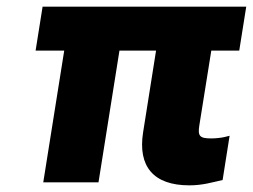

<svg xmlns="http://www.w3.org/2000/svg" viewBox="-20 -548 760 577"><path d="M87 -396H173L110 0H276L339 -396H449L410 -150C394 -48 441 9 549 9C589 9 617 0 649 -7L670 -140L654 -136C645 -134 629 -132 615 -132C580 -132 574 -139 579 -171L615 -396H699L720 -528H108Z"/></svg>

Font: Asimov Pro
Style: UltObl
Weight: 900
Designer: Google
Version: Version 2.000980; 2014